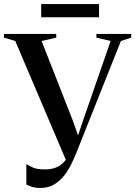

<svg xmlns="http://www.w3.org/2000/svg" viewBox="-36 -910 666 944"><path d="M163 14Q136.5 14 120.5 8.5Q104.5 3 93.5 -2.5V-103.5Q107 -94.5 127 -85.8Q147 -77 185.5 -77Q215.5 -77 238.8 -86.2Q262 -95.5 278.2 -113Q294.5 -130.5 303.5 -156L293.5 -110.5L39 -708.5L-16.5 -725V-743H240.5V-725L168.5 -708.5L321.5 -318.5L355.5 -223L341 -223.5L372.5 -318L508 -708.5L438 -725V-743H609V-725L558.5 -708.5L337.5 -154Q328.5 -132 314.5 -103Q300.5 -74 280 -47.5Q259.5 -21 230.8 -3.5Q202 14 163 14ZM451 -890V-825H166.5V-890Z"/></svg>

Font: Merriweather 144pt Medium
Style: Regular
Weight: 500
Version: Version 2.100